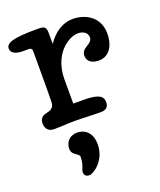

<svg xmlns="http://www.w3.org/2000/svg" viewBox="-138 -534 723 867"><g transform="rotate(-20 224.0 -100.5)"><path d="M436 -323C436 -410 364 -439 312 -439C259 -439 219 -409 188 -364V-413C188 -448 179 -451 144 -451C34 -451 -6 -440 -6 -412C-6 -385 27 -379 49 -379H79C89 -379 94 -373 94 -365C94 -193 94 -150 93 -118C92 -89 72 -84 51 -79C29 -74 22 -59 22 -42C22 -22 31 0 63 0C103 0 121 -3 163 -3C203 -3 246 0 288 0C314 0 325 -13 325 -35C325 -66 300 -79 231 -79H183V-195C183 -314 263 -370 311 -370C336 -370 356 -357 356 -335C356 -300 304 -306 304 -264C304 -233 332 -222 358 -222C417 -222 436 -278 436 -323ZM96 108C96 139 132 141 132 158C132 198 117 213 117 227C117 250 137 250 143 250C159 250 224 211 224 131C224 73 188 50 156 50C112 50 96 80 96 108Z"/></g></svg>

Font: Life Savers
Style: ExtraBold
Weight: 800
Designer: Pablo Impallari, Rodrigo Fuenzalida, Brenda Gallo
Foundry: Pablo Impallari, Rodrigo Fuenzalida, Brenda Gallo
Version: Version 3.000